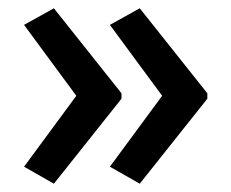

<svg xmlns="http://www.w3.org/2000/svg" viewBox="-20 -591 558 463"><path d="M480 -353 317 -148 245 -189 371 -360 245 -531 317 -571 480 -366ZM273 -353 110 -148 38 -189 164 -360 38 -531 110 -571 273 -366Z"/></svg>

Font: Noto Sans Telugu UI SemiCondensed Medium
Style: Regular
Weight: 500
Width: 4
Designer: Jelle Bosma - Monotype Design Team
Foundry: Monotype Imaging Inc.
Version: Version 2.005; ttfautohint (v1.8.4.7-5d5b)